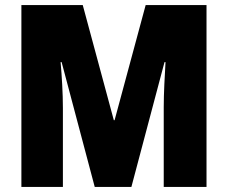

<svg xmlns="http://www.w3.org/2000/svg" viewBox="-20 -734 895 754"><path d="M352 0H496L626 -490H630C627 -435 623 -370 623 -313V0H791V-714H552L430 -262H427L305 -714H64V0H227V-310C227 -366 223 -433 218 -490H222Z"/></svg>

Font: Noto Sans Thai Looped Condensed Black
Style: Regular
Weight: 900
Width: 3
Designer: Sasikarn Vongin, Ben Mitchell
Foundry: The Fontpad Ltd
Version: Version 1.001